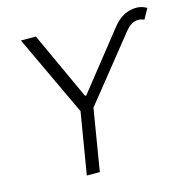

<svg xmlns="http://www.w3.org/2000/svg" viewBox="-107 -842 939 947"><g transform="rotate(-15 362.0 -368.0)"><path d="M79.6 -727.5H155.8L314.5 -382.3H320.8L549.3 -670.4Q588.9 -720.7 637.9 -732.4Q687 -744.1 723.6 -721.2L694.3 -668.9Q673.3 -679.7 648.7 -674.3Q624 -668.9 599.6 -639.2L339.4 -314.9L287.6 0H221.2L273.4 -314.9Z"/></g></svg>

Font: Inter Display Light
Style: Italic
Weight: 300
Italic angle: -9.39999°
Designer: Rasmus Andersson
Foundry: rsms
Version: Version 4.000;git-a52131595